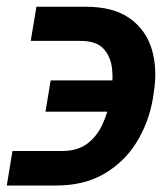

<svg xmlns="http://www.w3.org/2000/svg" viewBox="-40 -554 508 579"><path d="M-2.4 -98.6H146.5Q192.9 -98.6 222.2 -120.1Q251.5 -141.6 268.3 -177.5Q285.2 -213.4 292.5 -255.9L294.9 -272.5Q301.8 -310.5 297.9 -346.9Q293.9 -383.3 272.2 -407Q250.5 -430.7 201.7 -430.7H52.7L69.8 -533.7H218.3Q301.8 -533.7 351.1 -498.8Q400.4 -463.9 418 -404.5Q435.5 -345.2 423.3 -272.5L420.9 -255.9Q408.2 -183.1 371.1 -123.8Q334 -64.5 273.4 -29.5Q212.9 5.4 129.9 5.4H-19.5ZM97.2 -217.3 112.8 -311.5H361.8L346.2 -217.3Z"/></svg>

Font: Inter 28pt SemiBold
Style: Italic
Weight: 600
Italic angle: -9.3988°
Designer: Rasmus Andersson
Foundry: rsms
Version: Version 4.001;git-66647c0bb